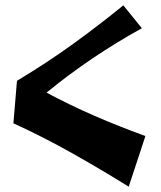

<svg xmlns="http://www.w3.org/2000/svg" viewBox="-20 -721 599 713"><path d="M458 -27.8Q351.6 -93.8 246.1 -153.1Q140.6 -212.4 29.8 -263.2L43 -420.9Q156.2 -488.8 253.4 -559.3Q350.6 -629.9 438 -701.2L506.8 -616.2Q315.4 -510.3 152.8 -377Q240.7 -330.1 331.8 -290.5Q422.9 -251 520 -215.8Z"/></svg>

Font: Galindo
Style: Regular
Weight: 400
Version: Version 1.000